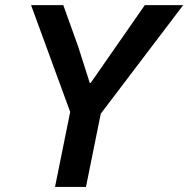

<svg xmlns="http://www.w3.org/2000/svg" viewBox="-20 -740 745 760"><path d="M257.8 -296.9 103 -719.7H230.5L289.6 -555.2L335.4 -411.6H338.9L553.2 -719.7H705.1L378.9 -290L320.3 0H197.8Z"/></svg>

Font: Reddit Sans Fudge SmBold Italic
Style: Regular
Weight: 600
Italic angle: -11.25°
Designer: Stephen Hutchings
Version: Version 1.013